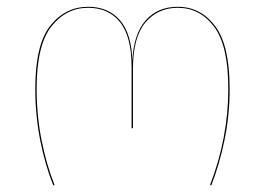

<svg xmlns="http://www.w3.org/2000/svg" viewBox="-20 -546 781 566"><path d="M84 -284Q84 -415 128.5 -470.5Q173 -526 240 -526Q299 -526 333.5 -486.5Q368 -447 370 -366Q374 -446 409.5 -486Q445 -526 504 -526Q571 -526 614 -469.5Q657 -413 657 -284Q657 -207 642 -134Q627 -61 603 0H599Q653 -140 653 -284Q653 -412 611 -467.5Q569 -523 504 -523Q445 -523 408.5 -479.5Q372 -436 372 -344V-168H368V-346Q368 -438 334 -480.5Q300 -523 240 -523Q175 -523 131.5 -468Q88 -413 88 -284Q88 -206 102.5 -133Q117 -60 141 0H137Q113 -59 98.5 -132.5Q84 -206 84 -284Z"/></svg>

Font: FiraGO Four
Style: Regular
Weight: 100
Designer: bBox Type
Foundry: bBox Type GmbH
Version: Version 1.001